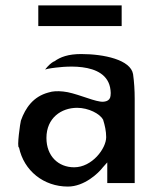

<svg xmlns="http://www.w3.org/2000/svg" viewBox="-20 -684 573 707"><path d="M180 -458H179C169 -453 158 -443 146 -428C152 -430 162 -432 170 -433C194 -436 375 -466 387 -352C388 -345 388 -338 387 -331C385 -310 363 -308 349 -310C314 -315 255 -343 213 -347C191 -349 176 -349 157 -343C103 -328 74 -288 57 -240C55 -235 41 -139 50 -141C68 -55 141 3 230 3C291 3 343 -47 358 -67L375 -86V-10H476V-320C476 -352 474 -382 470 -411C461 -464 363 -485 279 -485C231 -485 202 -474 180 -458ZM253 -68C195 -68 151 -109 151 -176C151 -250 206 -287 264 -287C306 -287 348 -265 359 -244L360 -243V-242C366 -223 371 -201 371 -179C371 -137 319 -68 253 -68ZM428 -664H121V-588H428Z"/></svg>

Font: Bluebird
Style: LiNrw
Weight: 300
Designer: Jasper
Foundry: Cannot Into Space Fonts
Version: Version 0.98